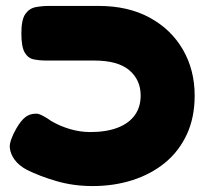

<svg xmlns="http://www.w3.org/2000/svg" viewBox="-20 -606 698 647"><path d="M292 21Q228 21 171 4.5Q114 -12 70 -34Q44 -48 29.5 -67.5Q15 -87 13 -109Q12 -120 18 -137Q24 -154 35 -173Q50 -199 65 -211Q80 -223 102 -223Q111 -223 125 -215.5Q139 -208 153 -198Q182 -181 216 -171Q250 -161 284 -161Q338 -161 376 -175.5Q414 -190 434 -217.5Q454 -245 454 -284Q454 -337 415.5 -369.5Q377 -402 297 -402H136Q113 -402 93.5 -406Q74 -410 63 -429.5Q52 -449 52 -494Q52 -540 65.5 -559Q79 -578 100.5 -582Q122 -586 145 -586H313Q412 -586 484.5 -546.5Q557 -507 596.5 -438.5Q636 -370 636 -284Q636 -210 609.5 -153Q583 -96 536 -57.5Q489 -19 426.5 1Q364 21 292 21Z"/></svg>

Font: Fredoka SemiExpanded
Style: Bold
Weight: 700
Width: 6
Designer: Ben Nathan
Foundry: Milena B. Brandão, Ben Nathan
Version: Version 2.001